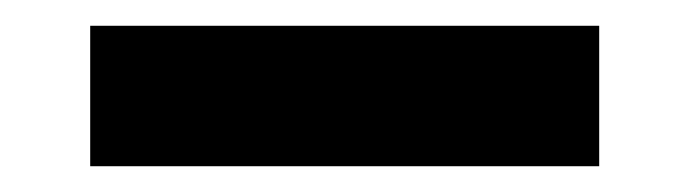

<svg xmlns="http://www.w3.org/2000/svg" viewBox="-20 -357 535 149"><path d="M50 -337H445V-228H50Z"/></svg>

Font: Taviraj Black
Style: Regular
Weight: 900
Designer: Katatrad Team
Foundry: CadsonDemak
Version: Version 1.030